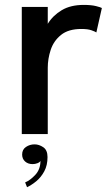

<svg xmlns="http://www.w3.org/2000/svg" viewBox="-20 -560 462 802"><path d="M71 0V-531H179.5V-460.5Q201 -495.5 238 -517.5Q275 -539.5 329.5 -539.5Q361.5 -539.5 381.2 -534.5Q401 -529.5 405.5 -526.5L382.5 -424.5Q377.5 -428 362.2 -433.5Q347 -439 320 -439Q265.5 -439 234.8 -414Q204 -389 191.8 -351.8Q179.5 -314.5 179.5 -277V0ZM116 125.5Q97 125.5 84.8 114.5Q72.5 103.5 72.5 85.5Q72.5 64.5 88.5 53.8Q104.5 43 124.5 43Q143 43 160.8 55Q178.5 67 178.5 96Q178.5 130.5 165 155.5Q151.5 180.5 131.8 196.8Q112 213 93 222L85 202Q106.5 193 127.8 170Q149 147 149 112Q146 118 136.2 121.8Q126.5 125.5 116 125.5Z"/></svg>

Font: Epilogue Medium
Style: Regular
Weight: 500
Designer: Tyler Finck
Foundry: Etcetera Type Co
Version: Version 2.111; ttfautohint (v1.8.3)